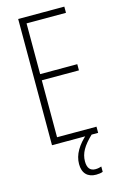

<svg xmlns="http://www.w3.org/2000/svg" viewBox="-139 -772 662 1049"><g transform="rotate(-15 192.5 -248.0)"><path d="M338 0H77V-714H338V-679H115V-392H325V-357H115V-35H338ZM228 132Q228 188 273 188Q283 188 292.5 186Q302 184 307 182V212Q300 215 290 216.5Q280 218 269 218Q233 218 213 197.5Q193 177 193 138Q193 98 215 60.5Q237 23 276 -10L301 0Q263 36 245.5 67Q228 98 228 132Z"/></g></svg>

Font: Noto Sans Devanagari ExtraCondensed ExtraLight
Style: Regular
Weight: 200
Width: 2
Designer: Jelle Bosma - Monotype Design Team
Foundry: Monotype Imaging Inc.
Version: Version 2.004; ttfautohint (v1.8.4.7-5d5b)